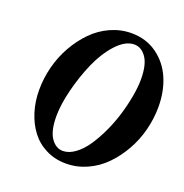

<svg xmlns="http://www.w3.org/2000/svg" viewBox="-125 -788 876 913"><g transform="rotate(20 313.5 -331.5)"><path d="M305.2 13.2Q249 13.2 203.4 -9.8Q157.7 -32.7 128.2 -72Q98.6 -111.3 82.5 -162.8Q66.4 -214.4 66.4 -272.9Q66.4 -332 81.5 -390.9Q96.7 -449.7 125.7 -500.7Q154.8 -551.8 193.6 -591.3Q232.4 -630.9 283 -653.6Q333.5 -676.3 388.2 -676.3Q462.4 -676.3 517.6 -636.5Q572.8 -596.7 600.1 -532.7Q627.4 -468.8 627.4 -390.1Q627.4 -331.1 612.3 -272.2Q597.2 -213.4 568.1 -162.4Q539.1 -111.3 500.2 -71.8Q461.4 -32.2 410.6 -9.5Q359.9 13.2 305.2 13.2ZM270.5 -38.1Q301.3 -38.1 332 -60.5Q362.8 -83 387.9 -119.9Q413.1 -156.7 435.3 -204.1Q457.5 -251.5 472.4 -301Q487.3 -350.6 495.8 -398.4Q504.4 -446.3 504.4 -484.4Q504.4 -559.1 479.5 -594.7Q454.6 -630.4 418.9 -630.4Q374 -630.4 329.6 -582.3Q285.2 -534.2 254.6 -464.4Q224.1 -394.5 205.1 -318.4Q186 -242.2 186 -184.1Q186 -109.4 210.7 -73.7Q235.4 -38.1 270.5 -38.1Z"/></g></svg>

Font: Elstob 6pt
Style: Italic
Weight: 700
Italic angle: -20°
Designer: Peter S. Baker
Version: Version 1.015